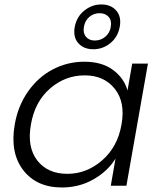

<svg xmlns="http://www.w3.org/2000/svg" viewBox="-20 -830 715 858"><path d="M45.9 -273.9Q60.5 -357.9 106 -422.1Q151.4 -486.3 216.8 -520.3Q282.2 -554.2 356.9 -554.2Q435.1 -554.2 484.6 -517.8Q534.2 -481.4 549.8 -425.8L570.8 -545.9H641.1L544.9 0H475.1L496.1 -121.1Q461.9 -65.4 398.2 -28.8Q334.5 7.8 256.8 7.8Q143.6 7.8 83.7 -69.8Q23.9 -147.5 45.9 -273.9ZM522.9 -272.9Q541 -372.6 493.2 -432.9Q445.3 -493.2 358.9 -493.2Q271 -493.2 203.4 -434.3Q135.7 -375.5 118.2 -273.9Q100.1 -172.9 146.5 -113Q192.9 -53.2 280.8 -53.2Q367.2 -53.2 436.3 -113.3Q505.4 -173.3 522.9 -272.9ZM314 -710Q322.8 -755.4 356.7 -782.7Q390.6 -810.1 433.1 -810.1Q475.6 -810.1 499.5 -782.7Q523.4 -755.4 515.1 -710Q506.8 -664.6 473.1 -637.2Q439.5 -609.9 397 -609.9Q354 -609.9 329.8 -637.2Q305.7 -664.6 314 -710ZM475.1 -710Q480 -737.8 465.6 -754.4Q451.2 -771 424.8 -771Q398.9 -771 379.4 -754.6Q359.9 -738.3 355 -710Q350.1 -682.6 364 -665.8Q377.9 -648.9 403.8 -648.9Q430.2 -648.9 450.4 -665.8Q470.7 -682.6 475.1 -710Z"/></svg>

Font: SVN-Poppins Light
Style: Italic
Weight: 300
Italic angle: -10°
Designer: Ninad Kale (Devanagari), Jonny Pinhorn (Latin)
Foundry: Indian Type Foundry
Version: Version 3.002 2017